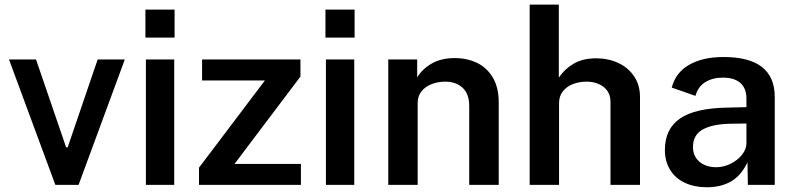

<svg xmlns="http://www.w3.org/2000/svg" viewBox="-20 -780 3350 810"><path d="M311.5 0H213.5L18 -529H132L259 -158.5H265.5L392 -529H506.5Z M715 0H595.5V-529H715ZM593.5 -739.5H716.5V-621.5H593.5Z M819.5 -72.5 1097.5 -440.5H832.5V-529H1247.5V-457L969.5 -88.5H1249.5V0H819.5Z M1474.5 0H1355V-529H1474.5ZM1353 -739.5H1476V-621.5H1353Z M1618 -529H1740V-453.5Q1761 -488.5 1801 -511.8Q1841 -535 1899 -535Q1950 -535 1992 -515Q2034 -495 2059 -453Q2084 -411 2084 -348V0H1959.5V-333.5Q1959.5 -383.5 1931.8 -409.5Q1904 -435.5 1858.5 -435.5Q1827.5 -435.5 1801 -425.2Q1774.5 -415 1758.2 -394.8Q1742 -374.5 1742 -345.5V0H1618Z M2214.5 -760.5H2337.5V-452.5Q2360.5 -487.5 2399.2 -510.8Q2438 -534 2495.5 -534Q2546.5 -534 2588.8 -514.2Q2631 -494.5 2655.5 -457.5Q2680 -420.5 2680 -371V0H2555.5V-350Q2555.5 -390 2527 -412.8Q2498.5 -435.5 2453.5 -435.5Q2423 -435.5 2396.8 -425.2Q2370.5 -415 2354.5 -394.5Q2338.5 -374 2338.5 -345V0H2214.5Z M3049.5 -326 3129 -328V-364Q3129 -406.5 3104 -429.5Q3079 -452.5 3028.5 -452.5Q2986.5 -452.5 2955.5 -433.5Q2924.5 -414.5 2914 -375.5L2814 -410.5Q2830 -473.5 2887.2 -506.5Q2944.5 -539.5 3032.5 -539.5Q3248.5 -539.5 3248.5 -371V0H3135L3133.5 -95Q3106 -38.5 3063.5 -14.2Q3021 10 2961.5 10Q2910 10 2870 -8.5Q2830 -27 2807.5 -62.8Q2785 -98.5 2785 -147.5Q2785 -236 2848.8 -280Q2912.5 -324 3049.5 -326ZM3002 -74.5Q3032 -74.5 3061.8 -89Q3091.5 -103.5 3110.2 -127Q3129 -150.5 3129 -175.5V-259L3063.5 -258Q2987 -257 2945.2 -234Q2903.5 -211 2903.5 -160Q2903.5 -120.5 2931 -97.5Q2958.5 -74.5 3002 -74.5Z"/></svg>

Font: 1883 Sans SemiBold
Style: Regular
Weight: 600
Designer: 1883 Sans project is a fork of Public Sans.
Version: Version 1.009